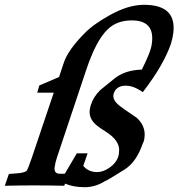

<svg xmlns="http://www.w3.org/2000/svg" viewBox="-133 -771 743 800"><path d="M579 -588Q565 -547 536.5 -497Q508 -447 462 -387Q424 -414 391 -414Q352 -414 341 -382Q332 -355 367 -329Q384 -316 402 -304Q420 -292 437 -280Q475 -245 469 -198Q468 -184 461 -171Q435 -95 385 -64Q310 -17 304 -16Q281 -2 260.5 3.5Q240 9 221 9Q172 9 138 -6L135 3Q12 0 -113 3L-96 -46L-49 -50Q-44 -51 -37.5 -52.5Q-31 -54 -23 -58Q-16 -67 -1 -112L91 -385H22L31 -415L113 -450L133 -510Q141 -535 163 -566.5Q185 -598 221 -634Q241 -654 266 -671.5Q291 -689 321 -706Q400 -751 467 -751Q604 -751 589 -633Q586 -610 579 -588ZM500 -592Q512 -686 416 -686Q354 -686 316 -649Q267 -603 225 -476L105 -117Q97 -93 95 -76Q90 -47 117 -47H137L187 -132H232L214 -80Q235 -54 272 -54Q297 -54 323.5 -72.5Q350 -91 359 -116Q361 -122 362 -127.5Q363 -133 363 -138Q369 -184 307 -223Q271 -245 259 -259Q237 -283 241 -314Q242 -319 243 -324.5Q244 -330 246 -335Q256 -367 284 -395Q286 -397 300.5 -408.5Q315 -420 343 -443Q387 -479 458 -481Q476 -517 487 -544.5Q498 -572 500 -592Z"/></svg>

Font: DG Didot
Style: Bold Italic
Weight: 700
Designer: David Gatwood, Takis Katsoulidis, and George D. Matthiopoulos
Foundry: David Gatwood
Version: Version 1.0